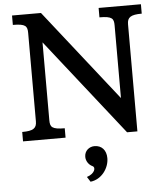

<svg xmlns="http://www.w3.org/2000/svg" viewBox="-64 -788 967 1113"><g transform="rotate(-5 420.0 -232.0)"><path d="M47.9 0H295.4V-54.7C220.2 -54.7 210.4 -69.3 210.4 -108.9V-562L653.3 0H713.4V-623.5C713.4 -663.1 732.9 -677.7 797.9 -677.7V-732.4H551.8V-677.7C626.5 -677.7 635.3 -663.1 635.3 -623.5V-200.7L216.3 -732.4H47.9V-677.7C122.6 -677.7 132.3 -663.1 132.3 -623.5V-108.9C132.3 -69.3 112.8 -54.7 47.9 -54.7ZM399.4 121.1C399.4 145 415 168.5 437 178.2C455.1 186 447.3 222.2 398.9 237.8L417.5 267.1C482.4 259.8 526.4 197.8 526.4 139.2C526.4 92.8 499.5 63.5 458 63.5C427.2 63.5 399.4 85.4 399.4 121.1Z"/></g></svg>

Font: Arbutus Slab
Style: Regular
Weight: 400
Designer: Karolina Lach
Foundry: Karolina Lach
Version: Version 1.001